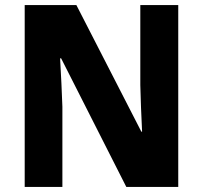

<svg xmlns="http://www.w3.org/2000/svg" viewBox="-20 -734 796 754"><path d="M680 0V-714H531V-400C532 -345 535 -283 538 -217H535L280 -714H77V0H225V-315C223 -371 220 -437 216 -505H220L476 0Z"/></svg>

Font: Noto Sans Sinhala UI SemiCondensed ExtraBold
Style: Regular
Weight: 800
Width: 4
Designer: Jelle Bosma - Monotype Design Team
Foundry: Monotype Imaging Inc.
Version: Version 2.006